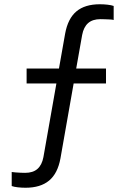

<svg xmlns="http://www.w3.org/2000/svg" viewBox="-20 -694 589 902"><path d="M100 188Q82 188 64 186Q46 184 35 180V114Q41 115 53 116Q65 117 77.5 117.5Q90 118 98 118Q135 118 156 99.5Q177 81 184 44L245 -302H105V-372H257L286 -536Q299 -607 339 -640.5Q379 -674 449 -674Q467 -674 485 -672Q503 -670 514 -666V-600Q509 -602 497.5 -602.5Q486 -603 473 -603.5Q460 -604 452 -604Q415 -604 394 -585.5Q373 -567 366 -530L338 -372H478V-302H326L264 50Q251 121 210.5 154.5Q170 188 100 188Z"/></svg>

Font: Gantari
Style: Regular
Weight: 400
Designer: Anugrah Pasau
Foundry: Lafontype
Version: Version 1.000; ttfautohint (v1.8.3)